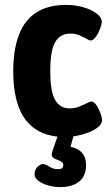

<svg xmlns="http://www.w3.org/2000/svg" viewBox="-20 -551 448 783"><path d="M246 8Q142 8 88 -58Q34 -124 34 -260Q34 -348 57 -408.5Q80 -469 128 -500Q176 -531 250 -531Q286 -531 319.5 -521.5Q353 -512 374 -496Q395 -480 395 -462Q395 -452 388 -433.5Q381 -415 370.5 -400.5Q360 -386 350 -386Q346 -386 341.5 -388Q337 -390 331 -394Q320 -400 304 -407Q288 -414 266 -414Q226 -414 205.5 -380Q185 -346 185 -262Q185 -177 205 -143Q225 -109 263 -109Q287 -109 305 -117Q323 -125 334 -130Q340 -133 344.5 -135Q349 -137 352 -137Q363 -137 373 -122.5Q383 -108 389.5 -90Q396 -72 396 -61Q396 -46 380.5 -33Q365 -20 341.5 -11Q318 -2 292.5 3Q267 8 246 8ZM227 212Q198 212 174 204.5Q150 197 135.5 185.5Q121 174 121 160Q121 140 133.5 129Q146 118 153 118Q166 118 181 128.5Q196 139 218 139Q226 139 232 135.5Q238 132 238 123Q238 114 231 109Q224 104 214.5 101Q205 98 198 93Q191 88 191 79Q191 74 194 64.5Q197 55 203.5 37Q210 19 220 -10H284L263 63L237 46H246Q270 46 289 54Q308 62 319.5 79Q331 96 331 122Q331 167 302.5 189.5Q274 212 227 212Z"/></svg>

Font: Asap Condensed VF Beta
Style: Regular
Weight: 400
Designer: Pablo Cosgaya
Foundry: Omnibus-Type
Version: Version 1.008